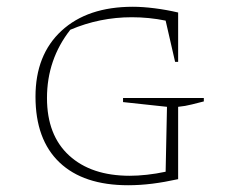

<svg xmlns="http://www.w3.org/2000/svg" viewBox="-20 -543 687 568"><path d="M359 5Q227 5 156 -62.5Q85 -130 85 -257Q85 -381 162 -452Q239 -523 373 -523Q402 -523 437.5 -518.5Q473 -514 507 -506V-360H498L470 -482Q421 -492 370 -492Q275 -492 188 -455Q119 -367 119 -253Q119 -143 184.5 -83Q250 -23 364 -23Q387 -23 414.5 -26Q442 -29 470 -35L474 -227L344 -241V-253H583V-243Q567 -239 547.5 -234Q528 -229 507 -227V-13Q466 -4 430 0.5Q394 5 359 5Z"/></svg>

Font: Piazzolla SC Thin
Style: Regular
Weight: 100
Designer: Juan Pablo del Peral
Foundry: Huerta Tipografica
Version: Version 1.330